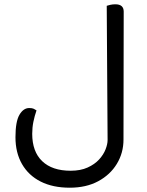

<svg xmlns="http://www.w3.org/2000/svg" viewBox="-20 -692 683 894"><path d="M555 -42Q555 20 524 71Q493 122 437 152Q381 182 305 182Q226 182 169.5 153.5Q113 125 82.5 72Q52 19 52 -53Q52 -126 70.5 -157.5Q89 -189 116 -189Q130 -189 137 -185.5Q144 -182 150 -178Q141 -152 135.5 -125Q130 -98 130 -69Q130 14 176.5 58.5Q223 103 309 103Q355 103 388 88Q421 73 441.5 50.5Q462 28 471.5 3.5Q481 -21 481 -40L477 -665Q482 -667 493.5 -669.5Q505 -672 517 -672Q556 -672 556 -638Z"/></svg>

Font: Baloo Bhaijaan 2
Style: Regular
Weight: 400
Designer: Sanskriti Dholi, Noopur Datye and Ek Type
Foundry: Ek Type
Version: Version 1.701